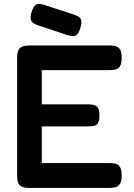

<svg xmlns="http://www.w3.org/2000/svg" viewBox="-20 -912 657 942"><path d="M124 10Q96 10 83 1.5Q70 -7 67 -21Q64 -35 64 -52V-629Q64 -663 77.5 -676Q91 -689 127 -689H517Q534 -689 547.5 -685.5Q561 -682 569 -669.5Q577 -657 577 -628Q577 -600 568.5 -587Q560 -574 546.5 -571Q533 -568 516 -568H185V-400H413Q430 -400 442 -396.5Q454 -393 461 -382Q468 -371 468 -345Q468 -320 461 -308.5Q454 -297 441 -294.5Q428 -292 411 -292H185V-112H517Q534 -112 547.5 -108.5Q561 -105 569 -92Q577 -79 577 -51Q577 -23 568.5 -10Q560 3 546.5 6.5Q533 10 516 10ZM316 -738 163 -789Q138 -798 132.5 -812Q127 -826 135 -853Q144 -882 156.5 -889Q169 -896 194 -889L347 -839Q372 -830 377.5 -816Q383 -802 374 -774Q365 -745 353 -738.5Q341 -732 316 -738Z"/></svg>

Font: Fredoka Medium
Style: Regular
Weight: 500
Designer: Ben Nathan
Foundry: Milena B. Brandão, Ben Nathan
Version: Version 2.001